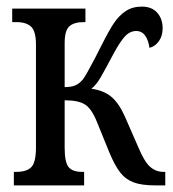

<svg xmlns="http://www.w3.org/2000/svg" viewBox="-20 -562 524 582"><path d="M22 -41H29Q61 -41 75 -55.5Q89 -70 89 -115V-427Q89 -467 74.5 -481Q60 -495 29 -495H17V-536H239V-495H234Q204 -495 190 -482Q176 -469 176 -432V-298Q197 -298 209 -303.5Q221 -309 231 -321Q240 -332 267 -384Q273 -396 278.5 -406.5Q284 -417 289 -427Q310 -469 325 -491.5Q340 -514 360.5 -528Q381 -542 410 -542Q440 -542 456.5 -523.5Q473 -505 473 -476Q473 -453 461.5 -437Q450 -421 433 -417Q430 -440 420 -454Q410 -468 393 -468Q374 -468 359 -452Q344 -436 323 -397Q297 -348 284.5 -326.5Q272 -305 257 -293Q294 -288 317 -269Q340 -250 358 -210L400 -114Q418 -71 435.5 -56Q453 -41 475 -41H481V0H452Q410 0 385.5 -9Q361 -18 344.5 -39Q328 -60 311 -101L274 -192Q258 -232 238 -245Q218 -258 176 -258V-114Q176 -70 188 -55.5Q200 -41 229 -41H235V0H22Z"/></svg>

Font: Noto Serif Cond
Style: Regular
Weight: 400
Width: 3
Designer: Monotype Design Team
Foundry: Monotype Imaging Inc.
Version: Version 1.001